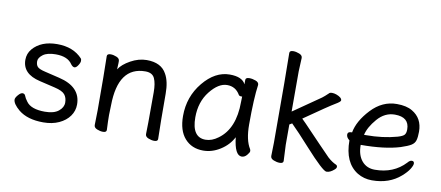

<svg xmlns="http://www.w3.org/2000/svg" viewBox="-66 -967 2859 1246"><g transform="rotate(10 1363.0 -344.5)"><path d="M261 24Q157 24 98 -24Q53 -62 53 -90Q53 -102 69 -120.5Q85 -139 97 -139Q110 -139 115 -128Q122 -109 137 -90Q168 -46 260 -46Q319 -46 349.5 -70.5Q380 -95 380 -127Q380 -159 363.5 -179.5Q347 -200 295.5 -212Q244 -224 194 -236Q77 -263 77 -356Q77 -397 103 -428Q158 -492 264 -492Q370 -492 430 -427Q434 -423 434 -411Q434 -399 422 -381Q410 -363 399 -363Q387 -363 375 -379Q345 -425 266 -425Q210 -425 182 -404Q154 -383 154 -360Q154 -336 166 -323.5Q178 -311 217 -302L313 -279Q458 -245 458 -128Q458 -86 433.5 -51.5Q409 -17 364.5 3.5Q320 24 261 24Z M992 17Q973 17 952.5 8.5Q932 0 932 -17Q934 -34 934 -293Q934 -351 919 -384Q904 -417 858 -417Q679 -417 676 -162L674 -97Q674 -59 677 1Q677 17 654 17Q635 17 614.5 8.5Q594 0 594 -17L596 -115Q596 -364 593 -471Q593 -487 617 -487Q635 -487 655.5 -478.5Q676 -470 676 -453V-439Q674 -411 674 -398Q696 -433 748.5 -462Q801 -491 854 -491Q950 -491 985 -425Q1012 -378 1012 -297Q1012 -105 1015 1Q1015 17 992 17Z M1318 -48Q1360 -48 1401 -79Q1503 -153 1503 -330L1504 -365H1495Q1486 -365 1481 -372Q1452 -422 1396 -422Q1339 -422 1283.5 -352Q1228 -282 1228 -180Q1228 -48 1318 -48ZM1315 24Q1239 24 1193.5 -27.5Q1148 -79 1148 -175Q1148 -302 1226 -397Q1304 -492 1401 -492Q1483 -492 1505 -446V-475Q1505 -491 1530 -491Q1550 -491 1571.5 -483Q1593 -475 1593 -458Q1580 -368 1580 -195Q1580 -92 1614 -38Q1617 -32 1617 -25Q1617 -16 1602 1.5Q1587 19 1568 19Q1522 19 1509 -98Q1481 -44 1427 -10Q1373 24 1315 24Z M1981 -115Q1900 -205 1854 -250L1837 -240V-106L1842 0Q1842 16 1818 16Q1799 16 1778 7.5Q1757 -1 1757 -18L1759 -106Q1759 -590 1756 -697Q1756 -713 1780 -713Q1799 -713 1820 -704.5Q1841 -696 1841 -679L1837 -590V-325L2016 -449Q2031 -460 2055 -483Q2060 -490 2075 -490Q2088 -490 2103 -485Q2141 -471 2141 -452Q2141 -443 2106.5 -423Q2072 -403 1913 -292Q1937 -269 1975.5 -228Q2014 -187 2054 -146Q2094 -105 2125 -73Q2154 -47 2180 -36Q2189 -32 2189 -22Q2189 -13 2177 -3Q2151 20 2127 20Q2103 20 1981 -115Z M2338 -258Q2449 -258 2543 -284Q2577 -294 2586.5 -305.5Q2596 -317 2596 -341Q2596 -422 2501 -422Q2435 -422 2386.5 -366Q2338 -310 2326 -258ZM2427 24Q2374 24 2331 -2Q2239 -59 2239 -206Q2218 -222 2218 -241Q2218 -260 2243 -260H2247Q2261 -337 2333.5 -414.5Q2406 -492 2502 -492Q2566 -492 2604 -469Q2674 -428 2674 -340Q2674 -305 2668 -283.5Q2662 -262 2641 -249Q2620 -236 2574 -221Q2473 -190 2316 -190Q2316 -123 2348 -85Q2380 -47 2434 -47Q2557 -47 2634 -129Q2648 -146 2661 -146Q2677 -146 2677 -130Q2677 -117 2662 -93Q2647 -69 2616 -42Q2541 24 2427 24Z"/></g></svg>

Font: LXGW WenKai Lite
Style: Bold
Weight: 700
Designer: LXGW / Fontworks Inc.
Foundry: LXGW / Fontworks Inc.
Version: Version 1.330;April 28, 2024